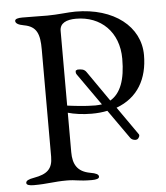

<svg xmlns="http://www.w3.org/2000/svg" viewBox="-50 -702 651 752"><g transform="rotate(-5 276.0 -326.5)"><path d="M24 -6C24 2 36 5 53 5C107 5 132 -2 183 -2C221 -2 227 5 281 5C298 5 310 2 310 -6C310 -15 300 -20 277 -24C227 -33 210 -63 210 -111V-266C234 -259 268 -254 303 -254C326 -254 346 -256 365 -260L444 -148C448 -141 457 -137 465 -137C468 -137 471 -138 473 -139C477 -141 485 -153 479 -159L402 -269C487 -300 527 -372 527 -465C527 -577 426 -658 274 -658C246 -658 203 -652 163 -652C122 -652 119 -653 65 -653C48 -653 36 -650 36 -642C36 -633 46 -626 69 -622C119 -613 130 -582 130 -522V-100C130 -51 107 -33 57 -24C34 -20 24 -15 24 -6ZM210 -588C210 -618 236 -630 274 -630C371 -630 441 -564 441 -458C441 -375 421 -323 380 -299L298 -417C289 -431 277 -431 262 -431C261 -430 260 -429 258 -429C253 -429 254 -416 258 -412L346 -287C338 -286 329 -285 320 -285C279 -285 233 -291 210 -294Z"/></g></svg>

Font: EB Garamond
Style: Regular
Weight: 400
Designer: Georg Duffner and Octavio Pardo
Foundry: Georg Duffner
Version: Version 1.000;PS 001.000;hotconv 1.0.88;makeotf.lib2.5.64775